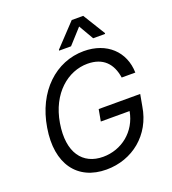

<svg xmlns="http://www.w3.org/2000/svg" viewBox="-167 -1070 1076 1204"><g transform="rotate(-20 371.5 -468.0)"><path d="M622.2 -500H713.1C710.2 -640.6 608 -737.2 454.5 -737.2C268.5 -737.2 112.2 -593.8 75.3 -363.6C36.9 -133.5 143.5 9.9 336.6 9.9C509.9 9.9 653.4 -105.1 681.8 -285.5L696 -363.6H419L404.8 -285.5H596.9C573.5 -155.2 467 -72.4 343.8 -72.4C208.8 -72.4 129.3 -174.7 160.5 -363.6C191.8 -552.6 319.6 -654.8 448.9 -654.8C554 -654.8 608 -595.2 622.2 -500ZM311.1 -792.6H390.6L480.8 -892L538.4 -792.6H617.9L618.6 -798.3L527.7 -946H451L311.8 -798.3Z"/></g></svg>

Font: Margiela Sans
Style: Italic
Weight: 400
Italic angle: -9.39999°
Designer: Stefan Endress, Andreas Faust
Version: Version 1.100;FEAKit 1.0